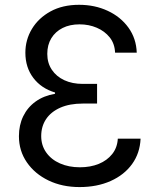

<svg xmlns="http://www.w3.org/2000/svg" viewBox="-20 -757 656 787"><path d="M306.2 9.8Q234.9 9.8 178.7 -17.3Q122.6 -44.4 90.1 -91.6Q57.6 -138.7 57.6 -198.7Q57.6 -244.1 75.2 -280.5Q92.8 -316.9 126 -340.8Q159.2 -364.7 205.6 -372.6V-377.9Q149.4 -394.5 116.7 -437.5Q84 -480.5 84 -541Q84 -593.8 110.8 -638.4Q137.7 -683.1 187 -710.2Q236.3 -737.3 304.2 -737.3Q368.7 -737.3 421.6 -712.6Q474.6 -688 506.6 -643.6Q538.6 -599.1 540.5 -541H451.7Q450.2 -578.1 429.7 -603.8Q409.2 -629.4 376.7 -643.3Q344.2 -657.2 306.2 -657.2Q266.1 -657.2 236.6 -642.3Q207 -627.4 190.4 -600.3Q173.8 -573.2 173.8 -536.1Q173.8 -499 192.4 -471.2Q210.9 -443.4 243.7 -428.2Q276.4 -413.1 319.3 -413.1H377.9V-332.5H319.3Q265.6 -332.5 227.3 -315.7Q189 -298.8 168.9 -268.8Q148.9 -238.8 148.9 -199.2Q148.9 -161.1 169.4 -132.1Q189.9 -103 225.8 -87.2Q261.7 -71.3 307.6 -71.3Q350.6 -71.3 384.8 -85.2Q418.9 -99.1 439.9 -125.5Q460.9 -151.9 462.9 -188.5H556.2Q553.7 -129.4 521.5 -84.7Q489.3 -40 433.6 -15.1Q377.9 9.8 306.2 9.8Z"/></svg>

Font: Inter 16pt
Style: Regular
Weight: 400
Version: Version 4.001;git-66647c0bb